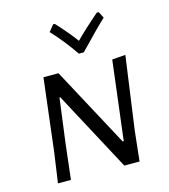

<svg xmlns="http://www.w3.org/2000/svg" viewBox="-109 -813 794 900"><g transform="rotate(-15 288.5 -363.0)"><path d="M473 -148 457 0H383L176 -387H172L143 -165L124 0H61L82 -147L124 -498H197L405 -111H410L457 -495L522 -500ZM469 -695Q430 -659 337 -562H313Q264 -634 207 -695L232 -726H240Q298 -663 329 -620Q371 -663 444 -726H453Z"/></g></svg>

Font: Alegreya Sans SC
Style: Italic
Weight: 400
Italic angle: -7°
Designer: Juan Pablo del Peral
Foundry: Huerta Tipografica
Version: Version 2.008; ttfautohint (v1.6)